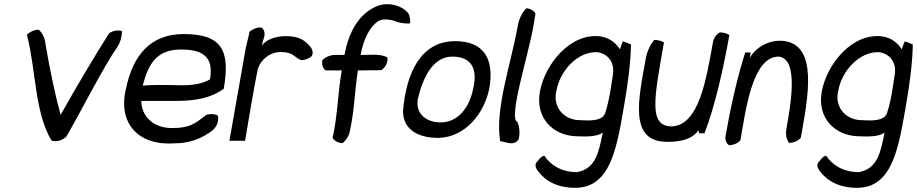

<svg xmlns="http://www.w3.org/2000/svg" viewBox="-20 -662 4389 919"><path d="M109 -495C153 -324 145 -127 226 10C251 21 280 7 297 -7C364 -122 478 -347 539 -433C558 -460 564 -493 564 -513C542 -520 520 -514 503 -504C425 -381 345 -245 270 -112C245 -204 218 -330 198 -450C196 -478 183 -505 165 -520C143 -520 120 -508 109 -495Z M584 -242C541 -72 642 37 817 24C892 24 950 -2 996 -37C1021 -57 1029 -89 1022 -110C1005 -117 987 -118 967 -112C917 -73 891 -49 804 -49C716 -49 658 -102 656 -179H825C920 -179 994 -195 1051 -237C1083 -421 1042 -499 859 -499C700 -499 617 -397 584 -242ZM663 -252C691 -360 732 -425 847 -425C951 -425 1004 -390 985 -282C952 -263 909 -254 856 -254C793 -254 724 -258 663 -252Z M1078 12C1104 11 1127 12 1153 12C1173 -103 1191 -220 1214 -332C1228 -376 1271 -413 1324 -413C1386 -413 1387 -387 1422 -374C1440 -374 1457 -381 1472 -393C1484 -414 1470 -435 1458 -447C1425 -481 1397 -489 1339 -489C1292 -487 1247 -468 1233 -442C1235 -454 1239 -467 1243 -480C1251 -502 1244 -522 1232 -530C1210 -533 1187 -521 1174 -510C1169 -480 1160 -452 1155 -425Z M1523 -374C1519 -353 1526 -333 1539 -325H1616C1597 -222 1597 -114 1572 -2C1579 11 1598 23 1620 23C1635 11 1651 -11 1655 -36C1677 -137 1678 -230 1693 -325C1731 -325 1767 -326 1805 -326C1822 -336 1839 -363 1834 -388C1814 -397 1791 -401 1764 -400C1744 -400 1726 -399 1706 -399C1721 -482 1754 -536 1789 -560C1815 -577 1859 -567 1883 -556C1910 -549 1935 -549 1943 -550C1944 -566 1942 -581 1937 -594C1916 -629 1844 -658 1783 -632C1702 -598 1649 -514 1629 -399H1584C1560 -399 1536 -388 1523 -374Z M1909 -131C1909 -44 1977 -2 2079 -2C2206 -5 2297 -117 2322 -238C2347 -379 2297 -465 2159 -465C1991 -465 1924 -308 1909 -131ZM1980 -188C2001 -279 2047 -391 2145 -391C2239 -391 2268 -330 2244 -234C2227 -149 2173 -76 2089 -76C2025 -76 1967 -114 1980 -188Z M2459 -542C2427 -359 2348 -142 2374 14C2407 18 2437 38 2462 6C2471 -27 2465 -57 2457 -78C2411 -92 2507 -391 2532 -531L2543 -597C2537 -610 2519 -622 2498 -622C2481 -603 2464 -573 2459 -542Z M2564 -222C2542 -98 2626 -15 2734 -10C2785 -8 2834 -6 2865 -27C2846 65 2833 145 2742 162C2664 162 2613 125 2586 84C2580 83 2565 91 2555 108C2533 125 2547 147 2556 158C2590 204 2648 237 2733 237C2908 237 2934 33 2970 -173C2987 -272 2999 -370 3000 -449C2985 -456 2972 -461 2961 -464L2947 -426C2930 -453 2902 -479 2859 -487C2714 -510 2588 -357 2564 -222ZM2644 -230C2660 -323 2746 -418 2841 -412C2893 -403 2924 -361 2913 -301C2902 -229 2896 -179 2876 -119C2860 -79 2794 -85 2750 -87C2676 -90 2623 -153 2644 -230Z M3071 -382C3036 -186 2988 17 3174 17C3244 17 3296 2 3323 -39L3326 -24H3352C3403 -155 3444 -342 3471 -494C3459 -502 3443 -507 3426 -507C3411 -500 3397 -482 3393 -462C3359 -274 3325 -63 3195 -57C3083 -58 3111 -192 3158 -459C3146 -466 3129 -471 3111 -471C3094 -450 3077 -417 3071 -382Z M3453 -12C3449 8 3457 26 3470 33C3492 33 3514 22 3524 9C3549 -131 3580 -391 3707 -391C3806 -382 3763 -154 3744 -45C3739 -18 3745 8 3757 22C3779 22 3801 11 3813 -2C3847 -194 3898 -445 3732 -466C3658 -474 3595 -432 3569 -385L3573 -411H3547C3508 -289 3476 -145 3453 -12Z M3913 -222C3891 -98 3975 -15 4083 -10C4134 -8 4183 -6 4214 -27C4195 65 4182 145 4091 162C4013 162 3962 125 3935 84C3929 83 3914 91 3904 108C3882 125 3896 147 3905 158C3939 204 3997 237 4082 237C4257 237 4283 33 4319 -173C4336 -272 4348 -370 4349 -449C4334 -456 4321 -461 4310 -464L4296 -426C4279 -453 4251 -479 4208 -487C4063 -510 3937 -357 3913 -222ZM3993 -230C4009 -323 4095 -418 4190 -412C4242 -403 4273 -361 4262 -301C4251 -229 4245 -179 4225 -119C4209 -79 4143 -85 4099 -87C4025 -90 3972 -153 3993 -230Z"/></svg>

Font: Snowfall
Style: Obl
Weight: 400
Designer: Jasper
Foundry: Cannot Into Space Fonts
Version: Version 0.9